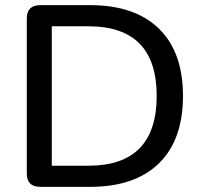

<svg xmlns="http://www.w3.org/2000/svg" viewBox="-20 -725 789 745"><path d="M136 0Q84 0 84 -52V-653Q84 -705 136 -705H330Q503 -705 596.5 -614Q690 -523 690 -353Q690 -182 596.5 -91Q503 0 330 0ZM181 -82H323Q588 -82 588 -353Q588 -623 323 -623H181Z"/></svg>

Font: Chiron GoRound TC
Style: Regular
Weight: 400
Designer: Ryoko NISHIZUKA 西塚涼子 (kana, bopomofo & ideographs); Paul D. Hunt (Latin, Greek & Cyrillic); Sandoll Communications 산돌커뮤니
Foundry: Adobe
Version: Version 1.000;hotconv 1.1.1;makeotfexe 2.6.0